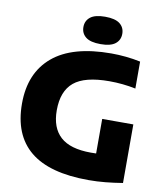

<svg xmlns="http://www.w3.org/2000/svg" viewBox="-101 -1040 979 1133"><g transform="rotate(10 388.5 -474.0)"><path d="M506.5 9.5Q272 9.5 157 -85Q42 -179.5 42 -367.5Q42 -551 160 -650.5Q278 -750 510.5 -750Q553.5 -750 598.5 -745.5Q643.5 -741 685.5 -732V-570.5Q608 -586.5 527.5 -586.5Q380.5 -586.5 315.8 -532.8Q251 -479 251 -364Q251 -259 309.8 -205.8Q368.5 -152.5 492.5 -152.5Q507.5 -152.5 524 -153V-360H710.5V-9Q659 -0.5 608.2 4.5Q557.5 9.5 506.5 9.5ZM437 -793Q376.5 -793 348.5 -815.2Q320.5 -837.5 320.5 -875Q320.5 -912.5 348.5 -934.8Q376.5 -957 437 -957Q497.5 -957 525.5 -934.8Q553.5 -912.5 553.5 -875Q553.5 -837.5 525.5 -815.2Q497.5 -793 437 -793Z"/></g></svg>

Font: Encode Sans SemiExpanded SemiExpanded ExtraBold
Style: Regular
Weight: 800
Width: 6
Designer: Multiple Designers
Foundry: Impallari Type
Version: Version 3.000; ttfautohint (v1.8.3) -l 8 -r 50 -G 200 -x 14 